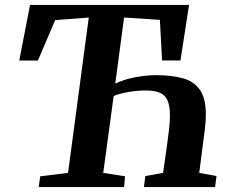

<svg xmlns="http://www.w3.org/2000/svg" viewBox="-20 -763 937 783"><path d="M138 0 144 -44 257.5 -58 342 -691.5 205 -681 134.5 -516H58.5L102.5 -743H751L716 -516.5H641L632 -682L486 -691.5L450 -422Q486 -439.5 531.5 -448Q577 -456.5 615.5 -456.5Q679 -456.5 724.5 -444.2Q770 -432 794.8 -397.2Q819.5 -362.5 819.5 -296Q819.5 -282.5 818.5 -267.5Q817.5 -252.5 815.5 -236.5L792.5 -58L863 -45L857 0H567L572.5 -45L645 -58L661 -169.5Q666.5 -208 669.8 -238.5Q673 -269 673 -292.5Q673 -330.5 663.5 -352.8Q654 -375 632.5 -384.5Q611 -394 573.5 -394Q553.5 -394 529.5 -391.5Q505.5 -389 482.8 -383.8Q460 -378.5 443.5 -371.5L401 -58L490 -44L486 0Z"/></svg>

Font: Merriweather 28pt
Style: Bold Italic
Weight: 700
Italic angle: -7.8°
Version: Version 2.101